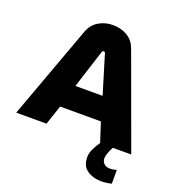

<svg xmlns="http://www.w3.org/2000/svg" viewBox="-162 -840 1080 1186"><g transform="rotate(20 378.0 -247.0)"><path d="M0 0 225 -615Q243 -663 284.5 -688Q326 -713 378 -713Q430 -713 471.5 -689Q513 -665 531 -616L756 0H635Q624 20 616 41Q608 62 608 78Q608 100 622.5 113.5Q637 127 661 127Q684 127 705 120V210Q693 214 673.5 216.5Q654 219 640 219Q583 219 544 192Q505 165 506 105Q506 81 519.5 53Q533 25 551 -1L510 -128H242L199 0ZM287 -280H466L389 -533Q387 -541 378 -541Q371 -541 368 -533Z"/></g></svg>

Font: MuseoModerno ExtraBold
Style: Regular
Weight: 800
Designer: Pablo Cosgaya, Héctor Gatti, Marcela Romero, and the Authors of The MuseoModerno Project.
Foundry: Omnibus-Type Team
Version: Version 1.001